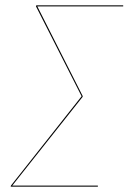

<svg xmlns="http://www.w3.org/2000/svg" viewBox="-20 -700 482 720"><path d="M442 -676H120L290 -340V-337L26 -4H347V0H20L21 -4L286 -339L115 -676L116 -680H442Z"/></svg>

Font: Fira Sans Condensed Four
Style: Italic
Weight: 100
Width: 3
Italic angle: -8°
Designer: bBox Type GmbH & Carrois Corporate GbR & Edenspiekermann AG
Foundry: bBox Type GmbH & Carrois Corporate GbR & Edenspiekermann AG
Version: Version 4.301